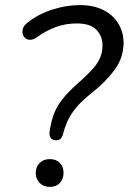

<svg xmlns="http://www.w3.org/2000/svg" viewBox="-20 -734 508 758"><path d="M201.3 -180.1Q186.2 -180.1 179.9 -189.9Q173.6 -199.7 176 -215.8Q181 -250.5 191.3 -280Q201.6 -309.4 224.3 -339.4Q246.9 -369.4 288.2 -405.6Q322.7 -436 343.9 -459.3Q365.1 -482.7 374.9 -505.4Q384.7 -528.1 384.7 -554.8Q384.7 -591.8 360.4 -616.6Q336.1 -641.5 283.1 -641.5Q239.2 -641.5 199.8 -627Q160.4 -612.5 124.7 -586.1Q110.6 -576.7 98.7 -576.9Q86.7 -577.1 79.1 -584.1Q71.5 -591.1 69.3 -601.6Q67.1 -612.1 71.4 -623.6Q75.8 -635 88.9 -644.9Q131.3 -678.6 186.8 -696.3Q242.3 -713.9 294.8 -713.9Q350.7 -713.9 389.3 -693.7Q427.9 -673.5 447.8 -639.9Q467.7 -606.2 467.7 -565.3Q467.7 -506.1 432.2 -457.9Q396.7 -409.8 340.4 -365.7Q302.7 -335.9 280.7 -309.1Q258.6 -282.4 247.4 -257.7Q236.1 -233 229.7 -207.9Q226.7 -194.5 220.4 -187.3Q214 -180.1 201.3 -180.1ZM176.5 3.9Q152 3.9 136.6 -11.8Q121.1 -27.5 121.1 -51.4Q121.1 -75.5 136.6 -90.7Q152 -105.9 176.5 -105.9Q202 -105.9 216.4 -90.7Q230.9 -75.5 230.9 -51.4Q230.9 -27.5 216.4 -11.8Q202 3.9 176.5 3.9Z"/></svg>

Font: Nunito Variable Extra Light
Style: Italic
Weight: 200
Italic angle: -9°
Designer: Vernon Adams
Foundry: Vernon Adams
Version: Version 3.602